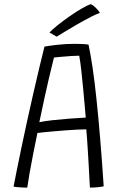

<svg xmlns="http://www.w3.org/2000/svg" viewBox="-20 -870 552 898"><path d="M107.5 7.5Q99.5 7.5 90.5 7.2Q81.5 7 72.8 6.2Q64 5.5 56.2 4.8Q48.5 4 43.5 3Q48 -20 57 -66Q66 -112 78.8 -172.5Q91.5 -233 106 -300Q120.5 -367 135.8 -433Q151 -499 164.5 -556Q178 -613 188 -652Q205.5 -655.5 245.8 -660.2Q286 -665 330 -665Q345 -665 362.5 -664.2Q380 -663.5 394 -661.5Q403.5 -617.5 413 -553.8Q422.5 -490 431.2 -406.8Q440 -323.5 448.5 -221.5Q457 -119.5 465 1.5Q457 3.5 445.8 4.8Q434.5 6 422.8 6.8Q411 7.5 400.5 7.5Q399.5 -7 398.2 -34Q397 -61 395 -94.8Q393 -128.5 391 -162Q389 -195.5 387 -223Q385 -250.5 383.5 -265Q367.5 -265 341.5 -263.8Q315.5 -262.5 285.8 -260.2Q256 -258 228.2 -255.5Q200.5 -253 180.5 -251Q160.5 -249 155 -248Q145 -199.5 135.2 -150.2Q125.5 -101 118.2 -59.5Q111 -18 107.5 7.5ZM164 -298.5Q187 -303.5 225.2 -307.8Q263.5 -312 305.5 -315.2Q347.5 -318.5 381 -320Q379.5 -338.5 376.2 -375.8Q373 -413 368.8 -457.2Q364.5 -501.5 360 -542.5Q355.5 -583.5 350.5 -609.5Q337 -609.5 312.5 -608Q288 -606.5 265 -604.2Q242 -602 232.5 -601Q229.5 -589 223 -562.8Q216.5 -536.5 207.2 -496.8Q198 -457 187 -407Q176 -357 164 -298.5ZM405 -850.5Q414 -846.5 423 -838.2Q432 -830 438.5 -822.2Q445 -814.5 447 -809.5Q433 -805.5 404 -790.5Q375 -775.5 341.8 -756.5Q308.5 -737.5 281.8 -721Q255 -704.5 245 -698.5L211.5 -718Q223.5 -731 249.2 -751.8Q275 -772.5 305.5 -793.8Q336 -815 363.2 -830.8Q390.5 -846.5 405 -850.5Z"/></svg>

Font: Grandstander Thin ExtraLight
Style: Regular
Weight: 250
Version: Version 1.200